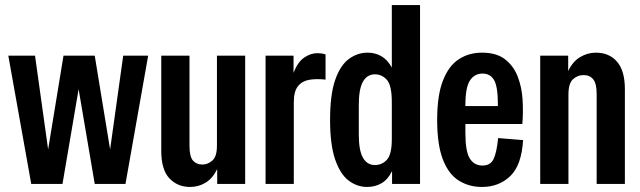

<svg xmlns="http://www.w3.org/2000/svg" viewBox="-20 -730 2539 762"><path d="M104 0 13 -509H119L171 -137L232 -509H356L417 -137L469 -509H568L478 0H356L292 -376L228 0Z M734 12Q685 12 652.5 -22Q620 -56 620 -132V-509H732V-152Q732 -108 746 -92.5Q760 -77 783 -77Q805 -77 823 -93Q841 -109 841 -152V-509H953V0H842V-59Q824 -22 796 -5Q768 12 734 12Z M1034 0V-509H1145V-441Q1161 -483 1186.5 -501Q1212 -519 1240 -519Q1247 -519 1255 -518Q1263 -517 1272 -514V-414Q1237 -418 1208.5 -413.5Q1180 -409 1163 -388.5Q1146 -368 1146 -323V0Z M1437 12Q1397 12 1363.5 -13.5Q1330 -39 1310 -97.5Q1290 -156 1290 -254Q1290 -354 1310 -412Q1330 -470 1364 -495.5Q1398 -521 1439 -521Q1469 -521 1493.5 -507Q1518 -493 1535 -462V-710H1647V0H1536V-51Q1520 -18 1494.5 -3Q1469 12 1437 12ZM1404 -195Q1404 -133 1420.5 -104Q1437 -75 1468 -75Q1496 -75 1515.5 -96Q1535 -117 1535 -178V-325Q1535 -391 1515.5 -413Q1496 -435 1468 -435Q1437 -435 1420.5 -406Q1404 -377 1404 -314Z M1893 12Q1841 12 1800.5 -13.5Q1760 -39 1737.5 -97.5Q1715 -156 1715 -254Q1715 -352 1738 -410.5Q1761 -469 1801 -495Q1841 -521 1893 -521Q1950 -521 1984 -495Q2018 -469 2034.5 -426.5Q2051 -384 2054 -334.5Q2057 -285 2053 -238H1827V-202Q1827 -129 1844.5 -101Q1862 -73 1895 -73Q1926 -73 1938.5 -98Q1951 -123 1957 -182L2056 -174Q2050 -74 2005 -31Q1960 12 1893 12ZM1827 -312V-309H1956V-315Q1956 -386 1941 -412Q1926 -438 1895 -438Q1863 -438 1845 -410.5Q1827 -383 1827 -312Z M2124 0V-509H2235V-448Q2253 -486 2282.5 -503.5Q2312 -521 2345 -521Q2398 -521 2429 -485Q2460 -449 2460 -376V0H2348V-357Q2348 -398 2334.5 -415Q2321 -432 2296 -432Q2272 -432 2254 -415.5Q2236 -399 2236 -355V0Z"/></svg>

Font: Special Gothic Condensed Medium
Style: Regular
Weight: 500
Width: 3
Designer: Alistair McCready
Foundry: Monolith
Version: Version 1.000; ttfautohint (v1.8.4.7-5d5b)